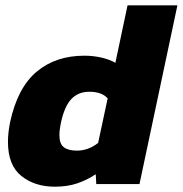

<svg xmlns="http://www.w3.org/2000/svg" viewBox="-20 -694 689 724"><path d="M187 10Q111 10 60.5 -30.5Q10 -71 10 -159Q10 -176 12 -194.5Q14 -213 18 -233Q46 -363 118 -423.5Q190 -484 298 -484Q331 -484 362 -477Q393 -470 415 -457L461 -674H649L506 0H343L341 -37Q308 -15 271 -2.5Q234 10 187 10ZM270 -126Q313 -126 350 -155L386 -323Q364 -348 317 -348Q275 -348 249 -320.5Q223 -293 210 -232Q204 -204 204 -184Q204 -152 220.5 -139Q237 -126 270 -126Z"/></svg>

Font: Kanit
Style: Bold Italic
Weight: 700
Italic angle: -12°
Designer: Katatrad Team
Foundry: CadsonDemak
Version: Version 2.000; ttfautohint (v1.8.3)